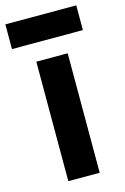

<svg xmlns="http://www.w3.org/2000/svg" viewBox="-147 -791 563 863"><g transform="rotate(-15 134.0 -360.0)"><path d="M206 -539V17H60V-539ZM299 -622H-31V-737H299Z"/></g></svg>

Font: Repo
Style: Bold
Weight: 700
Designer: Stefan Peev
Foundry: Context Ltd
Version: Version 001.000